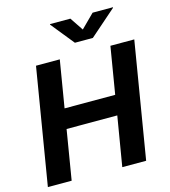

<svg xmlns="http://www.w3.org/2000/svg" viewBox="-134 -1055 1025 1161"><g transform="rotate(-15 378.0 -474.5)"><path d="M20.5 0 141.1 -727.5H290L241.2 -433.6H558.1L606.9 -727.5H756.3L635.7 0H486.3L538.1 -310.1H220.7L169.4 0ZM415.5 -948.7 471.2 -865.7 554.7 -948.7H682.1L681.6 -945.3L516.6 -800.8H404.3L287.6 -945.3L288.1 -948.7Z"/></g></svg>

Font: Inter
Style: Bold Italic
Weight: 700
Italic angle: -9.39999°
Designer: Rasmus Andersson
Foundry: rsms
Version: Version 4.001;git-9221beed3